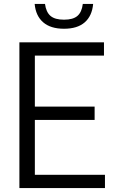

<svg xmlns="http://www.w3.org/2000/svg" viewBox="-20 -955 580 975"><path d="M157 -67.5H513V0H78.5V-740H508V-672.5H157V-413.5H460.5V-346H157ZM156 -935H208.5Q214 -893.5 236.5 -874.2Q259 -855 305 -855Q351 -855 373.2 -874.2Q395.5 -893.5 400.5 -935H453Q447.5 -874 410.2 -841.5Q373 -809 305 -809Q237 -809 199.2 -841.8Q161.5 -874.5 156 -935Z"/></svg>

Font: Encode Sans Semi Condensed
Style: Regular
Weight: 400
Width: 4
Designer: Multiple Designers
Foundry: Impallari Type
Version: Version 2.000